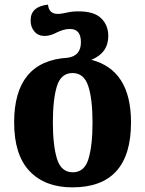

<svg xmlns="http://www.w3.org/2000/svg" viewBox="-20 -798 626 828"><path d="M292 10Q545 10 545 -270Q545 -496 374 -540Q447 -570 447 -643Q447 -689 416.5 -719Q386 -749 319 -749Q290 -749 270 -744Q261 -742 249.5 -740Q238 -738 229 -738Q191 -738 187 -778Q112 -770 112 -710Q112 -681 128.5 -662Q145 -643 172 -643Q187 -643 200.5 -647.5Q214 -652 227 -659Q240 -665 253 -669Q266 -673 282 -673Q329 -673 329 -616Q329 -557 272 -549Q41 -535 41 -270Q41 -130 107.5 -60Q174 10 292 10ZM294 -55Q244 -55 226 -112.5Q208 -170 208 -270Q208 -370 225.5 -426.5Q243 -483 293 -483Q342 -483 360.5 -427Q379 -371 379 -270Q379 -170 361.5 -112.5Q344 -55 294 -55Z"/></svg>

Font: Noto Serif Georgian SemiCondensed Extra
Style: Regular
Weight: 800
Width: 4
Designer: Monotype Design Team
Foundry: Monotype Imaging Inc.
Version: Version 1.901